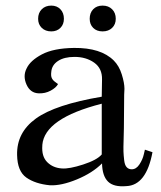

<svg xmlns="http://www.w3.org/2000/svg" viewBox="-20 -653 576 685"><path d="M524 -110Q502 8 431 11Q386 15 365.5 -5Q345 -25 344 -70Q310 -36 254.5 -13Q199 10 158 8Q106 3 74 -19.5Q42 -42 41 -100Q39 -180 108 -230Q177 -280 343 -308L344 -369Q345 -409 316 -429.5Q287 -450 246 -450Q209 -450 187 -435.5Q165 -421 163 -397Q161 -382 165 -374Q169 -366 177 -360.5Q185 -355 187 -353Q180 -340 160.5 -329.5Q141 -319 118 -320Q88 -321 74.5 -351.5Q61 -382 75 -409Q88 -437 129.5 -459Q171 -481 244 -482Q340 -483 386 -437Q405 -418 414.5 -387.5Q424 -357 424 -336L423 -315L422 -196Q422 -183 421 -154Q420 -125 420.5 -112Q421 -99 423 -81.5Q425 -64 432 -56.5Q439 -49 450 -49Q466 -49 477.5 -66.5Q489 -84 493 -102L497 -119ZM343 -283Q139 -231 131 -136V-134Q128 -95 148.5 -74.5Q169 -54 201 -52Q227 -50 276.5 -66Q326 -82 343 -102ZM393 -586Q393 -566 380 -553.5Q367 -541 346 -541Q325 -541 312.5 -553.5Q300 -566 300 -586Q300 -607 312.5 -620Q325 -633 346 -633Q367 -633 380 -620Q393 -607 393 -586ZM208 -586Q208 -566 195.5 -553.5Q183 -541 163 -541Q142 -541 129 -553.5Q116 -566 116 -586Q116 -607 129 -620Q142 -633 163 -633Q183 -633 195.5 -620Q208 -607 208 -586Z"/></svg>

Font: GFS Artemisia
Style: Regular
Weight: 400
Designer: Takis Katsoulidis and George D. Matthiopoulos
Foundry: Takis Katsoulidis and George D. Matthiopoulos
Version: Version 1.0